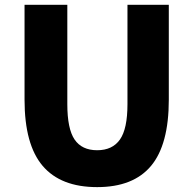

<svg xmlns="http://www.w3.org/2000/svg" viewBox="-20 -764 803 798"><path d="M383.8 13.7Q232.4 13.7 157.2 -74.7Q82 -163.1 82 -349.6V-744.1H259.8V-331.1Q259.8 -228.5 290 -184.1Q320.3 -139.6 383.8 -139.6Q447.3 -139.6 478.5 -184.1Q509.8 -228.5 509.8 -331.1V-744.1H681.6V-349.6Q681.6 -163.1 607.9 -74.7Q534.2 13.7 383.8 13.7Z"/></svg>

Font: Bpmf Zihi Sans Heavy
Style: Heavy
Weight: 900
Foundry: But Ko
Version: Version 1.320